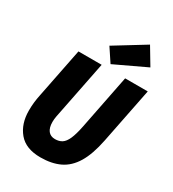

<svg xmlns="http://www.w3.org/2000/svg" viewBox="-214 -1017 1035 1147"><g transform="rotate(30 303.0 -443.5)"><path d="M247 12Q146 12 97 -46.5Q48 -105 48 -196Q48 -226 51 -253Q54 -280 60 -308L128 -650H288L216 -288Q212 -268 208 -248Q204 -228 204 -208Q204 -168 220.5 -147Q237 -126 268 -126Q296 -126 315.5 -138.5Q335 -151 349.5 -183.5Q364 -216 376 -276L450 -650H606L530 -268Q509 -163 472 -102Q435 -41 379.5 -14.5Q324 12 247 12ZM332 -680 271 -772 478 -899 548 -782Z"/></g></svg>

Font: Source Code Pro ExtraLight Black
Style: Italic
Weight: 900
Italic angle: -11°
Monospace: yes
Version: Version 1.016;hotconv 1.0.116;makeotfexe 2.5.65601